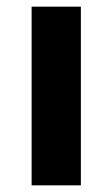

<svg xmlns="http://www.w3.org/2000/svg" viewBox="-20 -557 338 577"><path d="M223 0V-537H75V0Z"/></svg>

Font: Montserrat-Alt1
Style: Bold
Weight: 700
Designer: Differentunic
Foundry: Differentunic
Version: Version 7.222